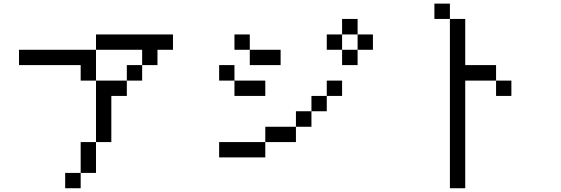

<svg xmlns="http://www.w3.org/2000/svg" viewBox="-20 -879 3040 1040"><path d="M83 -526.4V-609.4H500V-442.4H417V-526.4ZM417 57.6V-109.4H500V57.6ZM417 57.6V140.6H333V57.6ZM500 -109.4V-442.4H667V-359.4H583V-109.4ZM667 -442.4V-526.4H750V-442.4ZM750 -526.4V-609.4H500V-692.4H917V-609.4H833V-526.4Z M1750 -609.4V-692.4H1833V-609.4ZM1250 -609.4V-692.4H1333V-609.4ZM1167 -442.4V-526.4H1250V-442.4ZM1167 -26.4V-109.4H1417V-26.4ZM1833 -609.4H1917V-526.4H1833ZM1917 -609.4V-692.4H1833V-776.4H1917V-692.4H2000V-609.4ZM1333 -609.4H1500V-526.4H1333ZM1250 -442.4H1417V-359.4H1250ZM1750 -359.4V-276.4H1667V-192.4H1583V-109.4H1417V-192.4H1583V-276.4H1667V-359.4ZM1750 -359.4V-442.4H1833V-359.4Z M2333 -776.4V-859.4H2417V-776.4ZM2667 -442.4H2500V140.6H2417V-776.4H2500V-526.4H2667ZM2667 -442.4H2750V-359.4H2667Z"/></svg>

Font: KH Dot Kodenmachou 12
Style: Regular
Weight: 400
Designer: Original version for X68000 by Keitarou Hiraki (http://hp.vector.co.jp/authors/VA000874/) / TrueType conversion by Homem
Version: Version 1.00.20150527